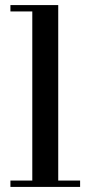

<svg xmlns="http://www.w3.org/2000/svg" viewBox="-20 -735 356 755"><path d="M21 -690V-715H209V-25H295V0H21V-25H107V-690Z"/></svg>

Font: Justus
Style: Roman
Weight: 500
Version: Version 001.001